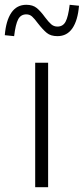

<svg xmlns="http://www.w3.org/2000/svg" viewBox="-39 -782 350 802"><path d="M0 0ZM108 -520H162V0H108ZM-19 -635Q-14 -696 8.5 -729Q31 -762 71 -762Q98 -762 114.5 -748.5Q131 -735 149 -710Q164 -690 175 -680.5Q186 -671 201 -671Q224 -671 235 -691.5Q246 -712 252 -762L291 -758Q286 -697 263.5 -664Q241 -631 201 -631Q173 -631 156.5 -644.5Q140 -658 119 -685Q105 -704 95 -713Q85 -722 71 -722Q48 -722 37 -701.5Q26 -681 20 -631Z"/></svg>

Font: Martel Sans ExtraLight
Style: Regular
Weight: 275
Designer: Dan Reynolds and Mathieu Réguer
Foundry: Dan Reynolds and Mathieu Réguer
Version: Version 1.002; ttfautohint (v1.1) -l 5 -r 5 -G 72 -x 0 -D la